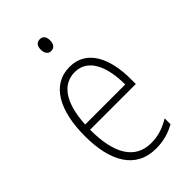

<svg xmlns="http://www.w3.org/2000/svg" viewBox="-225 -800 885 885"><g transform="rotate(-45 217.5 -358.0)"><path d="M219 -726C196 -726 188 -709 188 -688C188 -667 198 -650 218 -650C239 -650 249 -666 249 -689C249 -709 241 -726 219 -726ZM226 -539C108 -539 50 -427 50 -263C50 -98 110 10 242 10C291 10 331 -2 368 -23V-61C324 -35 288 -24 244 -24C140 -24 87 -110 88 -267H386V-300C386 -428 341 -539 226 -539ZM226 -505C313 -505 350 -415 350 -300H89C96 -437 147 -505 226 -505Z"/></g></svg>

Font: Noto Sans Gujarati Condensed ExtraLight
Style: Regular
Weight: 200
Width: 3
Designer: Jelle Bosma - Monotype Design Team, Universal Thirst
Foundry: Monotype Imaging Inc.
Version: Version 2.106